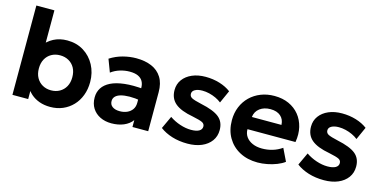

<svg xmlns="http://www.w3.org/2000/svg" viewBox="-71 -1100 2985 1495"><g transform="rotate(15 1421.5 -352.5)"><path d="M378 15Q330 15 290.5 0.8Q251 -13.5 222.2 -39Q193.5 -64.5 178 -98L198 -130.5V0H71V-720H216.5V-390L184 -423.5Q218.5 -470 266.2 -495Q314 -520 375.5 -520Q450.5 -520 507.8 -484.5Q565 -449 597.5 -388.2Q630 -327.5 630 -252.5Q630 -193.5 611.2 -144.2Q592.5 -95 558.5 -59.5Q524.5 -24 478.8 -4.5Q433 15 378 15ZM351 -111.5Q390 -111.5 420.5 -128.8Q451 -146 468.5 -177.5Q486 -209 486 -252.5Q486 -296 468.8 -327.5Q451.5 -359 420.8 -376.2Q390 -393.5 351 -393.5Q312 -393.5 281.5 -376.2Q251 -359 233.8 -327.5Q216.5 -296 216.5 -252.5Q216.5 -209 234 -177.5Q251.5 -146 282 -128.8Q312.5 -111.5 351 -111.5Z M871.5 15Q820.5 15 780.5 -4.5Q740.5 -24 717.5 -60.2Q694.5 -96.5 694.5 -147Q694.5 -190 716 -223.5Q737.5 -257 781.2 -278.8Q825 -300.5 892.2 -308.2Q959.5 -316 1051 -307L1052.5 -214Q998 -223 956.2 -222.5Q914.5 -222 886.2 -214Q858 -206 843.5 -190.8Q829 -175.5 829 -154Q829 -124.5 851 -108.8Q873 -93 910.5 -93Q943 -93 969 -104.5Q995 -116 1010.5 -138Q1026 -160 1026 -191.5V-312.5Q1026 -342 1013.8 -364.2Q1001.5 -386.5 975.5 -398.8Q949.5 -411 907.5 -411Q868.5 -411 829.8 -399.2Q791 -387.5 759 -363.5L720.5 -465.5Q769 -496.5 823.5 -510.8Q878 -525 930 -525Q1001 -525 1054 -502.5Q1107 -480 1136.2 -433.2Q1165.5 -386.5 1165.5 -314.5V0H1038.5V-55.5Q1013.5 -21.5 970 -3.2Q926.5 15 871.5 15Z M1484 14.5Q1416.5 14.5 1359.5 -3.2Q1302.5 -21 1262 -52L1309.5 -154Q1349 -127 1395 -111.8Q1441 -96.5 1483.5 -96.5Q1525.5 -96.5 1548.2 -109.2Q1571 -122 1571 -146Q1571 -167.5 1550.8 -177.8Q1530.5 -188 1472.5 -200Q1372.5 -218 1326.5 -256.8Q1280.5 -295.5 1280.5 -363.5Q1280.5 -411.5 1307.2 -448Q1334 -484.5 1381 -504.8Q1428 -525 1489 -525Q1549 -525 1602.2 -508.8Q1655.5 -492.5 1693.5 -463.5L1647.5 -361Q1627.5 -377 1601.8 -389Q1576 -401 1547.8 -407.8Q1519.5 -414.5 1492.5 -414.5Q1456 -414.5 1433.5 -402.2Q1411 -390 1411 -368Q1411 -346 1431.5 -335.5Q1452 -325 1508 -312.5Q1612.5 -290.5 1656.8 -254.2Q1701 -218 1701 -152.5Q1701 -102 1673.8 -64.5Q1646.5 -27 1597.8 -6.2Q1549 14.5 1484 14.5Z M2050 15Q1967.5 15 1905 -18.5Q1842.5 -52 1807.5 -112Q1772.5 -172 1772.5 -252.5Q1772.5 -311 1792.8 -360Q1813 -409 1849.8 -444.8Q1886.5 -480.5 1936.2 -500.2Q1986 -520 2045.5 -520Q2111 -520 2161.8 -497Q2212.5 -474 2246 -432.8Q2279.5 -391.5 2292.8 -336Q2306 -280.5 2295 -215.5H1908Q1908 -180.5 1926.2 -154.5Q1944.5 -128.5 1977.8 -113.8Q2011 -99 2055.5 -99Q2099.5 -99 2139.5 -111Q2179.5 -123 2215 -147.5L2263.5 -47.5Q2239.5 -29 2203.5 -14.8Q2167.5 -0.5 2127.2 7.2Q2087 15 2050 15ZM1916.5 -316H2155Q2153.5 -360.5 2123.8 -386.5Q2094 -412.5 2042 -412.5Q1990 -412.5 1955.8 -386.5Q1921.5 -360.5 1916.5 -316Z M2584 14.5Q2516.5 14.5 2459.5 -3.2Q2402.5 -21 2362 -52L2409.5 -154Q2449 -127 2495 -111.8Q2541 -96.5 2583.5 -96.5Q2625.5 -96.5 2648.2 -109.2Q2671 -122 2671 -146Q2671 -167.5 2650.8 -177.8Q2630.5 -188 2572.5 -200Q2472.5 -218 2426.5 -256.8Q2380.5 -295.5 2380.5 -363.5Q2380.5 -411.5 2407.2 -448Q2434 -484.5 2481 -504.8Q2528 -525 2589 -525Q2649 -525 2702.2 -508.8Q2755.5 -492.5 2793.5 -463.5L2747.5 -361Q2727.5 -377 2701.8 -389Q2676 -401 2647.8 -407.8Q2619.5 -414.5 2592.5 -414.5Q2556 -414.5 2533.5 -402.2Q2511 -390 2511 -368Q2511 -346 2531.5 -335.5Q2552 -325 2608 -312.5Q2712.5 -290.5 2756.8 -254.2Q2801 -218 2801 -152.5Q2801 -102 2773.8 -64.5Q2746.5 -27 2697.8 -6.2Q2649 14.5 2584 14.5Z"/></g></svg>

Font: Geologica Roman SemiBold
Style: Regular
Weight: 600
Designer: Sindre Bremnes, Frode Helland
Foundry: Monokrom Skriftforlag AS
Version: Version 1.010;gftools[0.9.28]